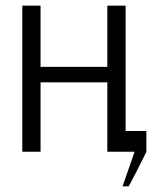

<svg xmlns="http://www.w3.org/2000/svg" viewBox="-20 -535 548 677"><path d="M412.1 122.1 454.6 0H358.4V-244.6H123V0H58.6V-515.1H123V-299.3H358.4V-515.1H422.9V-73.2H496.1V0Q482.9 27.8 459 74.2Q435.1 120.6 433.6 122.1Z"/></svg>

Font: News Cycle
Style: Regular
Weight: 500
Version: Version 0.5.2